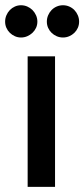

<svg xmlns="http://www.w3.org/2000/svg" viewBox="-38 -730 329 750"><path d="M108 -645.5Q108 -632.5 102.8 -621.2Q97.5 -610 88.8 -601.8Q80 -593.5 68.5 -588.5Q57 -583.5 44 -583.5Q31.5 -583.5 20.2 -588.5Q9 -593.5 0.5 -601.8Q-8 -610 -13 -621.2Q-18 -632.5 -18 -645.5Q-18 -658.5 -13 -670.2Q-8 -682 0.5 -690.8Q9 -699.5 20.2 -704.5Q31.5 -709.5 44 -709.5Q57 -709.5 68.5 -704.5Q80 -699.5 88.8 -690.8Q97.5 -682 102.8 -670.2Q108 -658.5 108 -645.5ZM271 -645.5Q271 -632.5 266 -621.2Q261 -610 252.5 -601.8Q244 -593.5 232.5 -588.5Q221 -583.5 208 -583.5Q195 -583.5 183.5 -588.5Q172 -593.5 163.5 -601.8Q155 -610 150 -621.2Q145 -632.5 145 -645.5Q145 -658.5 150 -670.2Q155 -682 163.5 -690.8Q172 -699.5 183.5 -704.5Q195 -709.5 208 -709.5Q221 -709.5 232.5 -704.5Q244 -699.5 252.5 -690.8Q261 -682 266 -670.2Q271 -658.5 271 -645.5ZM177 -510V0H70V-510Z"/></svg>

Font: TypoPRO Lato
Style: Regular
Weight: 600
Designer: Lukasz Dziedzic with Adam Twardoch and Botio Nikoltchev
Foundry: tyPoland Lukasz Dziedzic
Version: Version 2.010; 2014-09-01; http://www.latofonts.com/